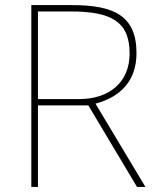

<svg xmlns="http://www.w3.org/2000/svg" viewBox="-20 -734 617 754"><path d="M262 -714H103V0H129V-320H327L518 0H551L355 -327C456 -354 516 -419 516 -525C516 -673 427 -714 262 -714ZM257 -689C413 -689 489 -652 489 -524C489 -410 408 -345 292 -345H129V-689Z"/></svg>

Font: Noto Sans Lao Thin
Style: Regular
Weight: 100
Designer: Monotype Design Team
Foundry: Monotype Imaging Inc.
Version: Version 2.003